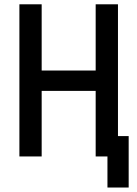

<svg xmlns="http://www.w3.org/2000/svg" viewBox="-20 -713 626 875"><path d="M469.7 141.6V0H416V-298.8H169.9V0H68.4V-693.4H169.9V-391.6H416V-693.4H517.6V-92.8H566.4V141.6Z"/></svg>

Font: Cascadia Mono PL
Style: Regular
Weight: 400
Monospace: yes
Designer: Aaron Bell
Foundry: Saja Typeworks
Version: Version 2404.023; ttfautohint (v1.8.4)